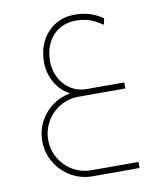

<svg xmlns="http://www.w3.org/2000/svg" viewBox="-81 -528 708 841"><g transform="rotate(-10 273.0 -107.5)"><path d="M471.7 220.8H262.6Q218.1 220.8 180.5 199Q143 177.2 121 139.6Q98.9 102.1 98.9 57.6Q98.9 13 121 -24.5Q143 -62.1 180.5 -84.1Q218.1 -106.1 262.6 -106.1H470.8V-133.1H306.7Q264.4 -132.6 232.5 -153.3Q200.5 -174 183.5 -208Q166.4 -241.9 166.4 -280.6Q166.4 -325.5 183.9 -361.1Q201.4 -396.6 233.4 -416.4Q265.3 -436.2 306.7 -436.6Q345.8 -436.6 374.6 -425.4Q403.3 -414.1 426.7 -397L432.6 -425.4Q412.3 -439.7 380.6 -451.7Q348.9 -463.6 305.3 -463.1Q257.2 -462.7 219.6 -439.3Q182.1 -415.9 161 -374.6Q139.8 -333.2 139.8 -281Q139.8 -232 163.7 -190.2Q187.5 -148.4 228.9 -127.2Q184.8 -119.6 149.1 -93.3Q113.3 -67 92.9 -27.7Q72.4 11.7 72.4 57.6Q72.4 109.3 98 152.9Q123.7 196.5 167.3 222.1Q210.9 247.8 262.6 247.8H471.7Z"/></g></svg>

Font: Arad-VF Thin Dots1
Style: Regular
Weight: 100
Designer: Mohammad Darvishi
Version: Version 1.000;August 30, 2024;FontCreator 15.0.0.2992 64-bit